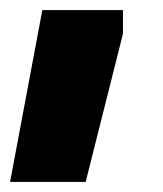

<svg xmlns="http://www.w3.org/2000/svg" viewBox="-20 -203 324 381"><path d="M224 -183V-136L150 158H0L64 -183Z"/></svg>

Font: Nacelle Heavy
Style: Regular
Weight: 800
Designer: Sora Sagano
Foundry: Sora Sagano
Version: Version 1.000;FEAKit 1.0